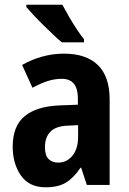

<svg xmlns="http://www.w3.org/2000/svg" viewBox="-20 -786 549 816"><path d="M252 -558Q346 -558 396 -509.5Q446 -461 446 -363V0H349L325 -73H322Q294 -31 261 -10.5Q228 10 174 10Q104 10 69 -40Q34 -90 34 -163Q34 -250 84.5 -292Q135 -334 233 -338L311 -341V-368Q311 -451 243 -451Q212 -451 182.5 -441.5Q153 -432 118 -413L74 -510Q114 -533 159.5 -545.5Q205 -558 252 -558ZM268 -252Q217 -250 194 -226Q171 -202 171 -161Q171 -126 186 -110.5Q201 -95 227 -95Q264 -95 288 -124.5Q312 -154 312 -205V-254ZM245 -766Q256 -745 272.5 -716.5Q289 -688 306.5 -661.5Q324 -635 337 -619V-606H243Q228 -618 207 -638Q186 -658 163.5 -680Q141 -702 122 -722.5Q103 -743 92 -756V-766Z"/></svg>

Font: Noto Sans Sinhala UI Condensed
Style: Bold
Weight: 700
Width: 3
Designer: Jelle Bosma - Monotype Design Team
Foundry: Monotype Imaging Inc.
Version: Version 2.006; ttfautohint (v1.8.4.7-5d5b)